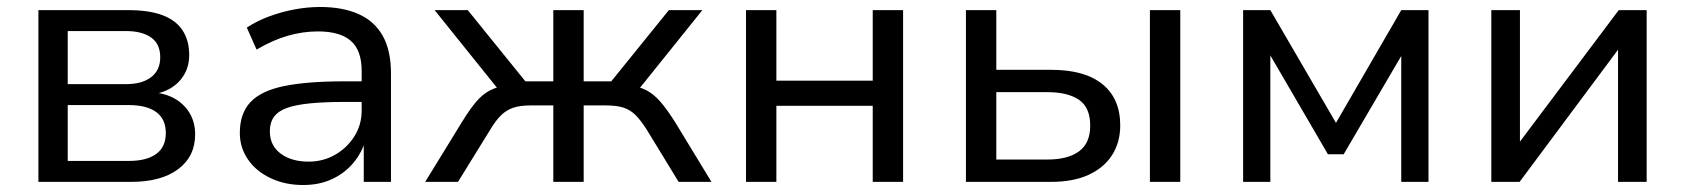

<svg xmlns="http://www.w3.org/2000/svg" viewBox="-20 -521 4827 550"><path d="M90 0V-492H346Q407 -492 445.5 -477.5Q484 -463 503 -434Q522 -405 522 -363Q522 -321 496 -291Q470 -261 425 -252V-256Q462 -251 487 -234.5Q512 -218 525.5 -193Q539 -168 539 -136Q539 -73 490.5 -36.5Q442 0 355 0ZM174 -60H349Q400 -60 427.5 -80Q455 -100 455 -140Q455 -180 427.5 -200Q400 -220 349 -220H174ZM174 -280H341Q387 -280 413 -300Q439 -320 439 -357Q439 -395 413 -413.5Q387 -432 341 -432H174Z M848 9Q797 9 755.5 -10.5Q714 -30 690.5 -64Q667 -98 667 -140Q667 -196 697.5 -228.5Q728 -261 794 -274.5Q860 -288 965 -288H1030V-229H968Q910 -229 869 -225Q828 -221 802.5 -212Q777 -203 765 -186.5Q753 -170 753 -145Q753 -104 784 -81Q815 -58 864 -58Q906 -58 940.5 -78Q975 -98 995.5 -131Q1016 -164 1016 -204V-318Q1016 -377 985 -404Q954 -431 891 -431Q847 -431 804 -418.5Q761 -406 715 -379L687 -442Q716 -461 751 -474Q786 -487 823.5 -494Q861 -501 897 -501Q961 -501 1006.5 -481Q1052 -461 1076 -419Q1100 -377 1100 -310V0H1022V-110H1024Q1012 -76 987.5 -49Q963 -22 928 -6.5Q893 9 848 9Z M1198 0 1303 -171Q1325 -207 1343.5 -229Q1362 -251 1384.5 -262.5Q1407 -274 1438 -277L1417 -253L1225 -492H1320L1485 -288H1565V-492H1652V-288H1731L1896 -492H1992L1800 -253L1778 -277Q1808 -274 1829.5 -263.5Q1851 -253 1870.5 -231Q1890 -209 1914 -171L2018 0H1924L1833 -149Q1816 -176 1801 -191Q1786 -206 1766.5 -212.5Q1747 -219 1716 -219H1652V0H1565V-219H1500Q1470 -219 1450.5 -212.5Q1431 -206 1415.5 -191Q1400 -176 1384 -149L1292 0Z M2117 0V-492H2204V-290H2480V-492H2567V0H2480V-218H2204V0Z M2747 0V-492H2834V-321H2991Q3088 -321 3138.5 -279.5Q3189 -238 3189 -162Q3189 -113 3165.5 -76.5Q3142 -40 3098 -20Q3054 0 2991 0ZM2834 -64H2980Q3039 -64 3071 -87.5Q3103 -111 3103 -161Q3103 -213 3071 -235Q3039 -257 2980 -257H2834ZM3274 0V-492H3361V0Z M3541 0V-492H3619L3807 -169L3994 -492H4072V0H3994V-376H4003L3829 -79H3784L3611 -376H3619V0Z M4252 0V-492H4334V-102H4324L4617 -492H4697V0H4615V-392H4625L4333 0Z"/></svg>

Font: Nunito Sans 9pt
Style: Regular
Weight: 400
Version: Version 3.101;gftools[0.9.27]